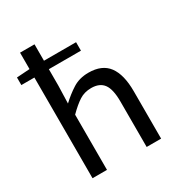

<svg xmlns="http://www.w3.org/2000/svg" viewBox="-169 -828 882 943"><g transform="rotate(-30 272.0 -356.0)"><path d="M82 0V-571H8V-614L82 -619V-712H164V-619H346V-571H164V-478L161 -378Q196 -411 234 -435Q272 -459 323 -459Q400 -459 435.5 -411Q471 -363 471 -269V0H389V-258Q389 -327 367 -357Q345 -387 297 -387Q259 -387 230 -368.5Q201 -350 164 -313V0Z"/></g></svg>

Font: Source Sans Pro
Style: Regular
Weight: 400
Designer: Paul D. Hunt
Foundry: Adobe Systems Incorporated
Version: Version 2.021;PS 2.000;hotconv 1.0.86;makeotf.lib2.5.63406